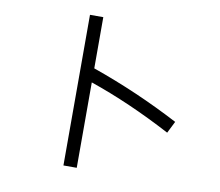

<svg xmlns="http://www.w3.org/2000/svg" viewBox="-86 -889 1173 1023"><g transform="rotate(10 500.0 -377.5)"><path d="M834 -238Q605 -359 392 -432V30H320V-785H392V-508Q635 -423 866 -302Z"/></g></svg>

Font: IBM Plex Sans JP
Style: Regular
Weight: 400
Designer: Mike Abbink; Paul van der Laan; Pieter van Rosmalen; Wujin Sim; Yejin Wi; Jinhee Kim; Boomi Park; Yona Kim; Kichan Ma
Foundry: Sandoll Inc.
Version: Version 1.001